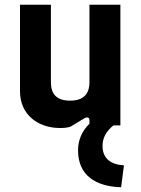

<svg xmlns="http://www.w3.org/2000/svg" viewBox="-20 -527 594 807"><path d="M232 11C249 11 264 10 277 5L335 -30C348 -37 356 -33 356 -21V-7C325 23 308 61 308 105C308 209 381 257 489 260L501 168C445 165 411 138 411 87C411 52 426 25 457 0H486V-507H356V-182C356 -131 330 -104 275 -104C218 -104 194 -131 194 -182V-507H64V-144C64 -42 143 11 232 11Z"/></svg>

Font: Finlandica SemiBold
Style: Regular
Weight: 600
Designer: Niklas Ekholm, Juho Hiilivirta, Jaakko Suomalainen
Foundry: Helsinki Type Studio
Version: Version 2.000;Glyphs 3.2 (3202)